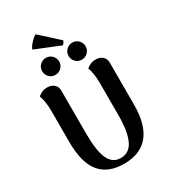

<svg xmlns="http://www.w3.org/2000/svg" viewBox="-253 -1191 1178 1328"><g transform="rotate(-30 336.5 -527.0)"><path d="M599 -307Q599 -147 533 -66.5Q467 14 337 14Q209 14 145.5 -64Q82 -142 82 -307V-555Q82 -631 63 -681Q74 -692 93.5 -701Q113 -710 138 -710Q170 -710 191 -692Q212 -674 212 -643V-300Q212 -159 242 -95.5Q272 -32 337 -32Q405 -32 437 -99Q469 -166 469 -300V-555Q469 -631 450 -681Q462 -692 481 -701Q500 -710 524 -710Q556 -710 577.5 -692Q599 -674 599 -643ZM164 -824Q164 -852 184 -872Q204 -892 232 -892Q260 -892 280 -872Q300 -852 300 -824Q300 -796 280 -776Q260 -756 232 -756Q203 -756 183.5 -776Q164 -796 164 -824ZM375 -824Q375 -852 395 -872Q415 -892 443 -892Q471 -892 491 -872Q511 -852 511 -824Q511 -796 491 -776Q471 -756 443 -756Q414 -756 394.5 -776Q375 -796 375 -824ZM253 -1068 397 -937Q398 -933 390.5 -922Q383 -911 377 -908L180 -988Q188 -1010 211.5 -1035Q235 -1060 253 -1068Z"/></g></svg>

Font: Arima Madurai Black
Style: Regular
Weight: 900
Designer: Joana Correia and Natanael Gama
Foundry: NDISCOVER
Version: Version 1.019